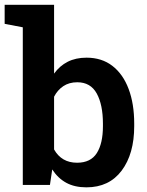

<svg xmlns="http://www.w3.org/2000/svg" viewBox="-30 -782 623 812"><path d="M335.4 10.3Q285.6 10.3 250.2 -9Q214.8 -28.3 190.9 -65.4L181.2 0H66.4V-666.5L-10.3 -681.2V-761.7H198.7V-470.7Q222.2 -503.4 256.3 -520.8Q290.5 -538.1 335.9 -538.1Q400.4 -538.1 445.3 -503.4Q490.2 -468.8 513.9 -406Q537.6 -343.3 537.6 -258.8V-248.5Q537.6 -131.3 484.6 -60.5Q431.6 10.3 335.4 10.3ZM295.9 -93.8Q353.5 -93.8 379.4 -134.5Q405.3 -175.3 405.3 -248.5V-258.8Q405.3 -338.9 379.2 -386.5Q353 -434.1 296.9 -434.1Q262.2 -434.1 237.5 -417.5Q212.9 -400.9 198.7 -373V-149.9Q230.5 -93.8 295.9 -93.8Z"/></svg>

Font: Roboto Slab SemiBold
Style: Regular
Weight: 600
Designer: Google
Version: Version 2.001; ttfautohint (v1.8.3)